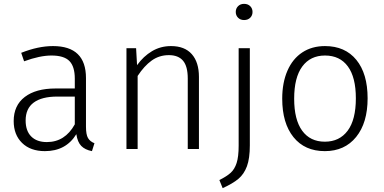

<svg xmlns="http://www.w3.org/2000/svg" viewBox="-20 -773 1991 996"><path d="M470 -30 457 11Q421 4 401.5 -16Q382 -36 376 -77Q322 11 213 11Q138 11 94.5 -31.5Q51 -74 51 -145Q51 -226 108.5 -270Q166 -314 268 -314H368V-365Q368 -428 340 -456.5Q312 -485 247 -485Q187 -485 105 -455L90 -499Q178 -534 255 -534Q426 -534 426 -368V-116Q426 -75 436.5 -57Q447 -39 470 -30ZM368 -128V-272H277Q197 -272 155 -241Q113 -210 113 -148Q113 -94 142 -65Q171 -36 223 -36Q317 -36 368 -128Z M1012 -374V0H954V-366Q954 -429 929.5 -458Q905 -487 856 -487Q806 -487 767 -459Q728 -431 694 -379V0H636V-523H686L691 -435Q724 -481 768.5 -507.5Q813 -534 867 -534Q938 -534 975 -492Q1012 -450 1012 -374Z M1276 -19Q1276 49 1261 89.5Q1246 130 1217 154.5Q1188 179 1135 203L1118 161Q1156 142 1176.5 123.5Q1197 105 1207.5 72.5Q1218 40 1218 -17V-523H1276ZM1290 -711Q1290 -693 1278 -681Q1266 -669 1246 -669Q1227 -669 1215 -681Q1203 -693 1203 -711Q1203 -729 1215 -741Q1227 -753 1246 -753Q1266 -753 1278 -741Q1290 -729 1290 -711Z M1887 -263Q1887 -136 1827.5 -62.5Q1768 11 1665 11Q1561 11 1502.5 -61.5Q1444 -134 1444 -261Q1444 -344 1471 -406Q1498 -468 1548 -501Q1598 -534 1666 -534Q1770 -534 1828.5 -462.5Q1887 -391 1887 -263ZM1506 -261Q1506 -152 1547.5 -95Q1589 -38 1665 -38Q1741 -38 1783.5 -95Q1826 -152 1826 -263Q1826 -372 1784.5 -428.5Q1743 -485 1666 -485Q1590 -485 1548 -428Q1506 -371 1506 -261Z"/></svg>

Font: Fira Sans Light
Style: Regular
Weight: 300
Designer: bBox Type GmbH & Carrois Corporate GbR & Edenspiekermann AG
Foundry: bBox Type GmbH & Carrois Corporate GbR & Edenspiekermann AG
Version: Version 4.301